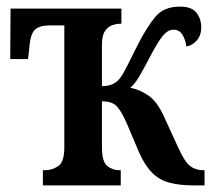

<svg xmlns="http://www.w3.org/2000/svg" viewBox="-20 -562 640 582"><path d="M110 0V-46H116Q138 -46 156.5 -58.5Q175 -71 175 -116V-485H130Q101 -485 86.5 -472.5Q72 -460 69 -418L65 -383H11L12 -536H348V-490H345Q333 -490 320 -485.5Q307 -481 298 -467.5Q289 -454 289 -426V-301Q309 -301 321.5 -307Q334 -313 343 -324Q353 -337 366 -363Q379 -389 398 -427Q424 -478 450 -510Q476 -542 525 -542Q561 -542 575.5 -523.5Q590 -505 590 -479Q590 -455 576.5 -439.5Q563 -424 545 -421Q542 -443 532.5 -457.5Q523 -472 506 -472Q489 -472 474 -454Q459 -436 438 -396Q417 -356 403.5 -332.5Q390 -309 375 -296Q405 -290 430.5 -272Q456 -254 476 -211L520 -115Q540 -71 556.5 -58.5Q573 -46 597 -46H600V0H569Q525 0 494.5 -8Q464 -16 442 -37.5Q420 -59 402 -99L363 -191Q345 -231 330.5 -243Q316 -255 289 -255V-117Q289 -71 305.5 -58.5Q322 -46 342 -46H346V0Z"/></svg>

Font: Noto Serif ExtraCondensed SemiBold
Style: Regular
Weight: 600
Width: 2
Designer: Monotype Design Team
Foundry: Monotype Imaging Inc.
Version: Version 2.015; ttfautohint (v1.8.4.7-5d5b)